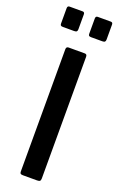

<svg xmlns="http://www.w3.org/2000/svg" viewBox="-180 -1002 658 1050"><g transform="rotate(20 149.0 -477.0)"><path d="M196 -742Q209 -742 209 -727V-19Q209 -8 204.5 -4Q200 0 188 0H106Q95 0 91.5 -3.5Q88 -7 88 -16V-727Q88 -742 102 -742ZM118 -941V-854Q118 -845 114 -841Q110 -837 99 -837H34Q24 -837 21 -840.5Q18 -844 18 -852V-940Q18 -954 30 -954H106Q118 -954 118 -941ZM282 -941V-854Q282 -845 278 -841Q274 -837 263 -837H198Q188 -837 185 -840.5Q182 -844 182 -852V-940Q182 -954 194 -954H270Q282 -954 282 -941Z"/></g></svg>

Font: Libre Franklin Thin Medium
Style: Regular
Weight: 500
Version: Version 3.000